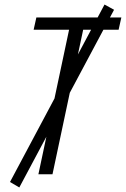

<svg xmlns="http://www.w3.org/2000/svg" viewBox="-20 -767 554 845"><path d="M128 -636 140 -690H514L502 -636H346L211 0H149L284 -636ZM24 34 440 -747 482 -724 65 58Z"/></svg>

Font: Radio Canada Condensed Light
Style: Italic
Weight: 300
Width: 3
Italic angle: -12°
Designer: Charles Daoud, Etienne Aubert Bonn, Alexandre Saumier Demers, Jacques Le Bailly
Foundry: Radio-Canada
Version: Version 2.104; ttfautohint (v1.8.4.7-5d5b);gftools[0.9.28.de